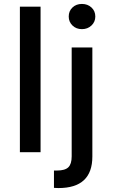

<svg xmlns="http://www.w3.org/2000/svg" viewBox="-20 -773 572 975"><path d="M81 0V-739H186V0ZM449 -532V22Q449 182 277 182Q275 182 265 181.5Q255 181 254 181V93H269Q310 93 327 76.5Q344 60 344 21V-532ZM329 -689Q329 -717 348 -735Q367 -753 396 -753Q425 -753 444.5 -735Q464 -717 464 -689Q464 -662 444.5 -643.5Q425 -625 396 -625Q367 -625 348 -643.5Q329 -662 329 -689Z"/></svg>

Font: Manrope Medium
Style: Medium
Weight: 500
Designer: Mikhail Sharanda
Foundry: Mikhail Sharanda
Version: Version 4.000;hotconv 1.0.109;makeotfexe 2.5.65596